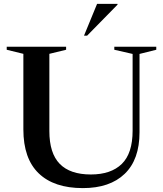

<svg xmlns="http://www.w3.org/2000/svg" viewBox="-20 -955 838 986"><path d="M661 -284V-678L567 -699.5V-715H782.5V-699.5L696.5 -678V-275.5Q696.5 -135.5 620.2 -62.2Q544 11 405.5 11Q257.5 11 178.8 -64.8Q100 -140.5 100 -290.5V-678.5L14.5 -699.5V-715H319.5V-699.5L233.5 -678.5V-282Q233.5 -168 286.8 -113.5Q340 -59 446.5 -59Q550 -59 605.5 -113.2Q661 -167.5 661 -284ZM411.5 -772 478.5 -935H583.5V-931L427.5 -772Z"/></svg>

Font: Newsreader Display Medium
Style: Regular
Weight: 500
Designer: Hugues Gentile
Foundry: Production Type
Version: Version 1.001